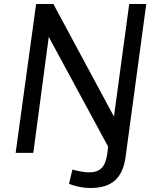

<svg xmlns="http://www.w3.org/2000/svg" viewBox="-20 -762 778 957"><path d="M624 -742 548 -181 246 -742H160L58 0H146L223 -578L519 -31L514 8C504 73 477 97 424 97C398 97 360 89 341 83L324 154C345 163 385 175 432 175C540 175 592 123 606 20L709 -742Z"/></svg>

Font: Cheyenne Sans
Style: Italic
Weight: 400
Italic angle: -8.13011°
Designer: The Public Sans project authors (U.S. Web Design System), Libre Franklin designed by Pablo Impallari and Rodrigo Fuenzal
Foundry: The Cheyenne Sans Project Authors
Version: Version 2.007